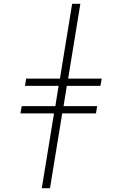

<svg xmlns="http://www.w3.org/2000/svg" viewBox="-20 -843 640 1006"><path d="M199 143 263 -249H87L94 -287H270L287 -393H111L117 -431H294L358 -823H401L337 -431H513L506 -393H330L313 -287H489L483 -249H306L242 143Z"/></svg>

Font: Iosevka Slab XLtExObl
Style: Regular
Weight: 200
Width: 7
Italic angle: -9°
Monospace: yes
Designer: Belleve Invis
Foundry: Belleve Invis
Version: Version 11.1.1; ttfautohint (v1.8.3)